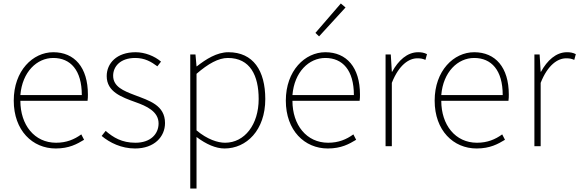

<svg xmlns="http://www.w3.org/2000/svg" viewBox="-20 -840 3328 1103"><path d="M300 13C378 13 423 -13 463 -37L447 -68C407 -39 362 -20 302 -20C178 -20 97 -122 97 -261H483C485 -275 485 -286 485 -297C485 -453 408 -540 286 -540C169 -540 59 -434 59 -262C59 -90 167 13 300 13ZM97 -294C108 -427 192 -507 286 -507C385 -507 450 -437 450 -294Z M756 13C867 13 928 -55 928 -133C928 -236 837 -262 753 -294C690 -318 630 -342 630 -405C630 -457 670 -507 757 -507C812 -507 849 -485 884 -459L905 -486C868 -518 812 -540 759 -540C650 -540 593 -476 593 -403C593 -312 679 -282 759 -253C821 -231 891 -200 891 -131C891 -71 846 -20 758 -20C680 -20 631 -50 587 -88L564 -59C611 -20 677 13 756 13Z M1073 243H1109V46V-53C1165 -11 1220 13 1270 13C1396 13 1504 -92 1504 -271C1504 -434 1435 -540 1292 -540C1226 -540 1163 -500 1111 -459H1109L1103 -527H1073ZM1273 -20C1231 -20 1171 -39 1109 -91V-416C1176 -474 1235 -507 1289 -507C1418 -507 1466 -405 1466 -271C1466 -124 1385 -20 1273 -20Z M1863 13C1941 13 1986 -13 2026 -37L2010 -68C1970 -39 1925 -20 1865 -20C1741 -20 1660 -122 1660 -261H2046C2048 -275 2048 -286 2048 -297C2048 -453 1971 -540 1849 -540C1732 -540 1622 -434 1622 -262C1622 -90 1730 13 1863 13ZM1660 -294C1671 -427 1755 -507 1849 -507C1948 -507 2013 -437 2013 -294ZM1813 -631 1965 -797 1938 -820 1792 -651Z M2195 0H2231V-364C2272 -468 2330 -505 2377 -505C2398 -505 2407 -503 2424 -496L2433 -529C2415 -538 2400 -540 2382 -540C2319 -540 2268 -492 2233 -428H2231L2225 -527H2195Z M2718 13C2796 13 2841 -13 2881 -37L2865 -68C2825 -39 2780 -20 2720 -20C2596 -20 2515 -122 2515 -261H2901C2903 -275 2903 -286 2903 -297C2903 -453 2826 -540 2704 -540C2587 -540 2477 -434 2477 -262C2477 -90 2585 13 2718 13ZM2515 -294C2526 -427 2610 -507 2704 -507C2803 -507 2868 -437 2868 -294Z M3050 0H3086V-364C3127 -468 3185 -505 3232 -505C3253 -505 3262 -503 3279 -496L3288 -529C3270 -538 3255 -540 3237 -540C3174 -540 3123 -492 3088 -428H3086L3080 -527H3050Z"/></svg>

Font: Source Han Sans JP VF
Style: Regular
Weight: 250
Designer: Ryoko NISHIZUKA 西塚涼子 (kana, bopomofo & ideographs); Paul D. Hunt (Latin, Greek & Cyrillic); Sandoll Communications 산돌커뮤니
Foundry: Adobe
Version: Version 2.004;hotconv 1.0.118;makeotfexe 2.5.65603